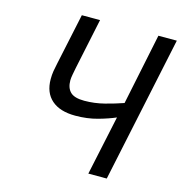

<svg xmlns="http://www.w3.org/2000/svg" viewBox="-106 -810 859 906"><g transform="rotate(15 323.5 -357.0)"><path d="M406 0 468 -291Q434 -276 384 -262Q334 -248 275 -248Q200 -248 159.5 -283.5Q119 -319 119 -385Q119 -406 122 -424.5Q125 -443 130 -465L183 -714H272L220 -467Q216 -447 213 -430.5Q210 -414 210 -403Q210 -366 230 -346.5Q250 -327 298 -327Q348 -327 396.5 -339.5Q445 -352 485 -366L557 -714H647L496 0Z"/></g></svg>

Font: Noto Sans IKEA
Style: Italic
Weight: 400
Italic angle: -12°
Designer: Monotype Design Team
Foundry: Monotype Imaging Inc.
Version: Version 2.001